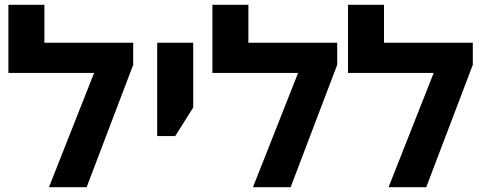

<svg xmlns="http://www.w3.org/2000/svg" viewBox="-20 -780 2020 800"><path d="M165 -602H535V-510L341 0H184L372 -476H15V-760H165Z M635 -213V-602H785V-332L710 -213Z M1015 -602H1385V-510L1191 0H1034L1222 -476H865V-760H1015Z M1580 -602H1950V-510L1756 0H1599L1787 -476H1430V-760H1580Z"/></svg>

Font: Noto Sans
Style: Bold
Weight: 700
Designer: Monotype Design Team
Foundry: Monotype Imaging Inc.
Version: Version 2.000;GOOG;noto-source:20170915:90ef993387c0; ttfaut